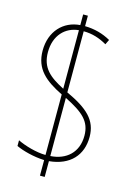

<svg xmlns="http://www.w3.org/2000/svg" viewBox="-124 -822 641 941"><g transform="rotate(15 197.0 -351.0)"><path d="M177 -21V58H201V-22C307 -32 363 -96 363 -188C363 -273 311 -320 201 -371V-681C245 -681 284 -668 320 -647L332 -672C293 -694 250 -706 201 -707V-760H177V-706C93 -700 31 -636 31 -538C31 -444 88 -398 177 -354V-47C131 -47 69 -65 33 -83V-54C67 -38 124 -23 177 -21ZM177 -680V-383C103 -421 58 -457 58 -537C58 -623 110 -674 177 -680ZM201 -48V-343C295 -296 337 -260 337 -187C337 -102 281 -53 201 -48Z"/></g></svg>

Font: Noto Sans Khmer UI ExtraCondensed Thin
Style: Regular
Weight: 100
Width: 2
Designer: Danh Hong and the Monotype Design Team
Foundry: Monotype Imaging Inc.
Version: Version 2.002